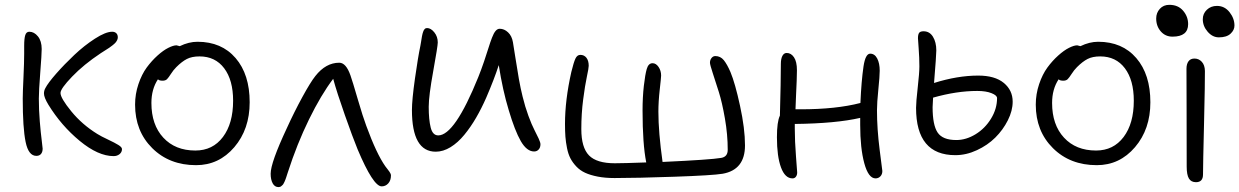

<svg xmlns="http://www.w3.org/2000/svg" viewBox="-20 -678 5080 787"><path d="M445.8 -38.1Q382.3 -38.1 306.6 -100.6Q231 -163.1 178.2 -249Q160.2 -278.8 160.2 -294.9Q160.2 -306.6 166 -316.9Q176.8 -337.9 210.2 -376Q243.7 -414.1 284.4 -452.6Q325.2 -491.2 369.1 -519.5Q413.1 -547.9 439.9 -547.9Q450.2 -547.9 456.5 -542Q462.9 -536.1 462.9 -524.9Q462.9 -519 460 -513.2Q457 -507.3 453.1 -502.9Q449.2 -498.5 441.2 -492.2Q433.1 -485.8 427.7 -482.2Q422.4 -478.5 410.6 -471.2Q398.9 -463.9 393.1 -460Q323.2 -413.6 275.6 -364Q228 -314.5 228 -296.9Q228 -275.9 272.2 -221.7Q316.4 -167.5 378.9 -128.9Q394.5 -119.1 422.6 -106Q450.7 -92.8 465.3 -83.7Q480 -74.7 480 -66.9Q480 -54.2 470 -46.1Q460 -38.1 445.8 -38.1ZM128.9 -39.1Q96.7 -39.1 85 -96.2Q73.2 -153.3 73.2 -273.9Q73.2 -297.9 76.2 -360.6Q79.1 -423.3 79.1 -458V-490.2Q79.1 -520 83.5 -533.9Q87.9 -547.9 100.1 -547.9Q120.1 -547.9 135.5 -528.8Q150.9 -509.8 150.9 -477.1Q150.9 -455.6 145 -380.4Q139.2 -305.2 139.2 -273.9Q139.2 -227.5 143.1 -180.4Q147 -133.3 150.9 -103.5Q154.8 -73.7 154.8 -68.8Q154.8 -55.2 148.2 -47.1Q141.6 -39.1 128.9 -39.1Z M783.7 -1Q674.3 -1 604 -70.8Q533.7 -140.6 533.7 -249Q533.7 -292.5 547.4 -333Q561 -373.5 581.5 -401.4Q602.1 -429.2 625.7 -450.4Q649.4 -471.7 669.9 -481.9Q690.4 -492.2 703.6 -492.2Q715.3 -489.7 716.8 -488.8Q753.9 -506.8 789.6 -506.8Q888.2 -506.8 945.8 -439.9Q1003.4 -373 1003.4 -258.8Q1003.4 -148.4 940.4 -74.7Q877.4 -1 783.7 -1ZM600.6 -255.9Q600.6 -166.5 649.4 -113.8Q698.2 -61 780.8 -61Q852.1 -61 893.8 -116.5Q935.5 -171.9 935.5 -265.1Q935.5 -349.6 898.9 -398.2Q862.3 -446.8 797.9 -446.8Q766.6 -446.8 746.1 -436.3Q725.6 -425.8 702.6 -402.8Q690.4 -390.6 680.7 -375.2Q670.9 -359.9 664.6 -353.5Q658.2 -347.2 646.5 -347.2Q632.3 -347.2 627.4 -353Q600.6 -312.5 600.6 -255.9Z M1121.6 88.9Q1106 88.9 1097.7 73.5Q1089.4 58.1 1089.4 34.2Q1089.4 -11.2 1155.8 -152.8Q1186 -219.2 1219.2 -280Q1252.4 -340.8 1272.5 -366.2Q1315.4 -420.9 1370.6 -420.9Q1398.4 -420.9 1416.5 -369.1Q1425.3 -344.2 1446.5 -271.2Q1467.8 -198.2 1481.4 -162.1Q1523.4 -47.4 1559.6 3.9Q1563 8.3 1568.6 15.6Q1574.2 22.9 1576.4 26.1Q1578.6 29.3 1580.6 33.4Q1582.5 37.6 1582.5 41Q1582.5 61.5 1571.5 73.7Q1560.5 85.9 1544.4 85.9Q1509.8 85.9 1445.8 -65.9Q1425.8 -114.7 1393.6 -206.3Q1361.3 -297.9 1345.7 -355Q1295.9 -289.1 1246.6 -188.5Q1197.3 -87.9 1159.7 28.8Q1158.7 31.7 1156.5 38.6Q1154.3 45.4 1153.3 48.6Q1152.3 51.8 1150.1 57.6Q1147.9 63.5 1146.5 66.4Q1145 69.3 1142.8 73.7Q1140.6 78.1 1138.4 80.1Q1136.2 82 1133.5 84.5Q1130.9 86.9 1127.9 87.9Q1125 88.9 1121.6 88.9Z M1766.1 -56.2Q1668.5 -56.2 1668.5 -227.1Q1668.5 -268.1 1680.9 -356.2Q1693.4 -444.3 1703.1 -490.2Q1704.1 -496.1 1705.6 -504.6Q1707 -513.2 1707.8 -518.1Q1708.5 -522.9 1709.7 -529.5Q1710.9 -536.1 1711.9 -539.6Q1712.9 -543 1714.4 -547.6Q1715.8 -552.2 1717.3 -554.4Q1718.8 -556.6 1720.7 -558.8Q1722.7 -561 1725.1 -562Q1727.5 -563 1730.5 -563Q1746.1 -563 1760.3 -545.4Q1774.4 -527.8 1774.4 -503.9Q1774.4 -489.3 1755.9 -387Q1737.3 -284.7 1737.3 -240.2Q1737.3 -187.5 1745.4 -155.3Q1753.4 -123 1776.4 -123Q1843.8 -123 1940.4 -361.8Q1952.6 -392.1 1964.4 -426.8Q1976.1 -461.4 1982.7 -482.9Q1989.3 -504.4 1996.6 -523.4Q2003.9 -542.5 2011.5 -551.3Q2019 -560.1 2028.3 -560.1Q2046.9 -560.1 2062.5 -545.4Q2078.1 -530.8 2082.5 -504.9Q2084.5 -493.7 2092.3 -443.4Q2100.1 -393.1 2106.9 -354.2Q2113.8 -315.4 2122.1 -282.2Q2132.3 -240.2 2146 -203.1Q2159.7 -166 2170.2 -146Q2180.7 -126 2188 -109.9Q2195.3 -93.8 2195.3 -86.9Q2195.3 -73.2 2188 -65.2Q2180.7 -57.1 2169.4 -57.1Q2139.2 -57.1 2114.7 -99.6Q2090.3 -142.1 2065.4 -226.1Q2040.5 -307.6 2024.4 -411.1Q2005.9 -354 1973.1 -277.8Q1953.6 -233.4 1931.6 -195.6Q1909.7 -157.7 1883.3 -125.5Q1856.9 -93.3 1826.7 -74.7Q1796.4 -56.2 1766.1 -56.2Z M2499 51.8Q2460.4 51.8 2430.2 45.9Q2399.9 40 2378.7 30.3Q2357.4 20.5 2342.3 4.4Q2327.1 -11.7 2318.1 -29.1Q2309.1 -46.4 2304.2 -70.8Q2299.3 -95.2 2297.6 -117.4Q2295.9 -139.6 2295.9 -169.9Q2295.9 -267.6 2321.8 -382.8Q2331.5 -422.4 2338.6 -437.7Q2345.7 -453.1 2358.9 -453.1Q2374.5 -453.1 2383.8 -441.2Q2393.1 -429.2 2393.1 -408.2Q2393.1 -398.9 2385.5 -363.5Q2377.9 -328.1 2370.4 -270.3Q2362.8 -212.4 2362.8 -148.9Q2362.8 -73.2 2394.3 -41Q2425.8 -8.8 2500 -8.8Q2535.6 -8.8 2628.9 -12.2Q2613.8 -87.9 2613.8 -225.1Q2613.8 -279.3 2619.1 -326.2Q2624.5 -373 2630.9 -395Q2637.7 -418.9 2654.8 -418.9Q2668.9 -418.9 2679.4 -403.6Q2689.9 -388.2 2689.9 -368.2Q2689.9 -360.8 2684.3 -311.3Q2678.7 -261.7 2678.7 -220.2Q2678.7 -136.2 2695.8 -14.2Q2894.5 -23.4 2936 -30.8Q2962.9 -35.2 2962.9 -64Q2962.9 -126.5 2951.4 -192.4Q2939.9 -258.3 2926.5 -300.8Q2913.1 -343.3 2901.6 -378.2Q2890.1 -413.1 2890.1 -420.9Q2890.1 -432.1 2896.5 -440.2Q2902.8 -448.2 2912.1 -448.2Q2933.1 -448.2 2946.8 -431.4Q2960.4 -414.6 2974.1 -382.8Q2993.2 -337.4 3013.4 -244.1Q3033.7 -150.9 3033.7 -82Q3033.7 18.1 2941.9 34.2Q2900.4 41 2745.1 46.4Q2589.8 51.8 2499 51.8Z M3228.5 53.2Q3197.8 53.2 3181.2 8.1Q3164.6 -37.1 3164.6 -115.2Q3164.6 -179.2 3176.8 -204.1Q3180.7 -345.7 3180.7 -416Q3180.7 -437 3187 -449Q3193.4 -460.9 3204.6 -460.9Q3222.7 -460.9 3234.6 -443.1Q3246.6 -425.3 3246.6 -390.1Q3246.6 -373.5 3245.6 -347.2Q3244.6 -320.8 3242.9 -285.9Q3241.2 -251 3240.7 -230H3261.7Q3407.2 -230 3506.8 -255.9Q3510.7 -346.2 3519.5 -405.8Q3527.3 -458 3546.9 -458Q3565.4 -458 3575.7 -438.2Q3585.9 -418.5 3585.9 -388.2Q3585.9 -365.7 3580.3 -311.3Q3574.7 -256.8 3574.7 -226.1Q3574.7 -149.9 3585.7 -63.7Q3596.7 22.5 3596.7 22.9Q3596.7 36.6 3588.6 44.9Q3580.6 53.2 3568.8 53.2Q3539.6 53.2 3522.7 -8.8Q3505.9 -70.8 3505.9 -166V-194.8Q3406.7 -171.9 3237.8 -169.9V-150.9Q3237.8 -99.6 3242.7 -37.1Q3247.6 25.4 3247.6 28.8Q3247.6 39.6 3242.4 46.4Q3237.3 53.2 3228.5 53.2Z M3896 -42Q3734.9 -42 3734.9 -235.8Q3734.9 -259.3 3741.7 -319.3Q3748.5 -379.4 3748.5 -405.8Q3748.5 -440.9 3745.6 -479Q3742.7 -517.1 3742.7 -521Q3742.7 -537.1 3747.6 -543.5Q3752.4 -549.8 3765.6 -549.8Q3790.5 -549.8 3804.2 -527.3Q3817.9 -504.9 3817.9 -471.2Q3817.9 -451.7 3808.6 -337.9Q3904.8 -368.2 3989.7 -368.2Q4058.1 -368.2 4094.5 -338.1Q4130.9 -308.1 4130.9 -261.2Q4130.9 -224.1 4111.1 -184.8Q4091.3 -145.5 4059.6 -114Q4027.8 -82.5 3984.1 -62.3Q3940.4 -42 3896 -42ZM3802.7 -238.8Q3802.7 -165.5 3823.2 -134.8Q3843.8 -104 3899.9 -104Q3939.9 -104 3978.8 -127.7Q4017.6 -151.4 4042.2 -191.7Q4066.9 -231.9 4066.9 -275.9Q4066.9 -287.1 4044.2 -296.1Q4021.5 -305.2 3985.8 -305.2Q3900.9 -305.2 3804.7 -277.8Q3802.7 -247.6 3802.7 -238.8Z M4475.6 -1Q4366.2 -1 4295.9 -70.8Q4225.6 -140.6 4225.6 -249Q4225.6 -292.5 4239.3 -333Q4252.9 -373.5 4273.4 -401.4Q4293.9 -429.2 4317.6 -450.4Q4341.3 -471.7 4361.8 -481.9Q4382.3 -492.2 4395.5 -492.2Q4407.2 -489.7 4408.7 -488.8Q4445.8 -506.8 4481.4 -506.8Q4580.1 -506.8 4637.7 -439.9Q4695.3 -373 4695.3 -258.8Q4695.3 -148.4 4632.3 -74.7Q4569.3 -1 4475.6 -1ZM4292.5 -255.9Q4292.5 -166.5 4341.3 -113.8Q4390.1 -61 4472.7 -61Q4543.9 -61 4585.7 -116.5Q4627.4 -171.9 4627.4 -265.1Q4627.4 -349.6 4590.8 -398.2Q4554.2 -446.8 4489.7 -446.8Q4458.5 -446.8 4438 -436.3Q4417.5 -425.8 4394.5 -402.8Q4382.3 -390.6 4372.6 -375.2Q4362.8 -359.9 4356.4 -353.5Q4350.1 -347.2 4338.4 -347.2Q4324.2 -347.2 4319.3 -353Q4292.5 -312.5 4292.5 -255.9Z M4786.1 -527.8Q4756.8 -527.8 4738 -549.3Q4719.2 -570.8 4719.2 -602.1Q4719.2 -625.5 4734.1 -641.8Q4749 -658.2 4772.9 -658.2Q4809.1 -658.2 4829.6 -634Q4850.1 -609.9 4850.1 -579.1Q4850.1 -527.8 4786.1 -527.8ZM4976.1 -524.9Q4950.2 -524.9 4930.2 -547.9Q4910.2 -570.8 4910.2 -599.1Q4910.2 -622.1 4926.8 -637.9Q4943.4 -653.8 4968.3 -653.8Q4999.5 -653.8 5019.8 -628.2Q5040 -602.5 5040 -573.2Q5040 -554.7 5023.9 -539.8Q5007.8 -524.9 4976.1 -524.9ZM4882.3 68.8Q4862.3 68.8 4853.3 53.7Q4844.2 38.6 4844.2 4.9Q4844.2 -120.1 4843.8 -237.1Q4843.3 -354 4843.3 -396Q4843.3 -415.5 4851.6 -426.8Q4859.9 -438 4876 -438Q4894 -438 4906.2 -424.6Q4918.5 -411.1 4918.9 -387.2Q4919.4 -345.7 4915.3 -172.9Q4911.1 0 4911.1 37.1Q4911.1 68.8 4882.3 68.8Z"/></svg>

Font: Shantell Sans Bouncy
Style: Regular
Weight: 300
Designer: Stephen Nixon, Anya Danilova, Shantell Martin
Foundry: Arrow Type
Version: Version 1.006;[9816181b4]